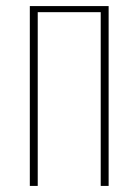

<svg xmlns="http://www.w3.org/2000/svg" viewBox="-20 -611 455 631"><path d="M78 0V-591H337V0H311V-571H104V0Z"/></svg>

Font: Alumni Sans Thin
Style: Regular
Weight: 100
Designer: Robert E. Leuschke
Foundry: Robert E. Leuschke
Version: Version 1.018